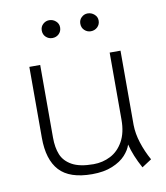

<svg xmlns="http://www.w3.org/2000/svg" viewBox="-77 -717 690 800"><g transform="rotate(-10 267.5 -316.5)"><path d="M461.4 19Q431.2 -35.6 418.9 -85Q412.1 -63 392.1 -41Q372.1 -19 336.4 -4.2Q300.8 10.7 250.5 10.7Q155.3 10.7 112.5 -35.9Q69.8 -82.5 69.8 -174.8V-475.1H115.7V-167.5Q115.7 -125.5 127.9 -95.5Q140.1 -65.4 172.6 -47.4Q205.1 -29.3 263.2 -29.3Q302.2 -29.3 335.4 -46.4Q368.7 -63.5 389.2 -100.1Q409.7 -136.7 409.7 -191.4V-475.6H455.6V-161.1Q456.1 -124.5 468.8 -85Q481.4 -45.4 502.4 -7.8ZM147 -615.2Q147 -631.3 158.4 -641.8Q169.9 -652.3 184.6 -652.3Q200.7 -652.3 212.6 -641.6Q224.6 -630.9 224.6 -615.2Q224.6 -598.6 213.4 -587.6Q202.1 -576.7 185.5 -576.7Q169.9 -576.7 158.4 -587.4Q147 -598.1 147 -615.2ZM310.1 -615.2Q310.1 -631.3 321.3 -641.8Q332.5 -652.3 347.2 -652.3Q363.3 -652.3 375.5 -641.6Q387.7 -630.9 387.7 -615.2Q387.7 -598.6 376.2 -587.6Q364.7 -576.7 348.1 -576.7Q333 -576.7 321.5 -587.4Q310.1 -598.1 310.1 -615.2Z"/></g></svg>

Font: Selawik Light
Style: Regular
Weight: 300
Designer: Aaron Bell
Foundry: Microsoft Corporation
Version: Version 1.01